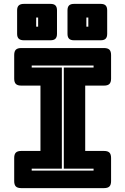

<svg xmlns="http://www.w3.org/2000/svg" viewBox="-20 -967 645 987"><path d="M89 0Q70 0 61.5 -8.5Q53 -17 53 -36V-155Q53 -174 61.5 -182.5Q70 -191 89 -191H188V-527H89Q70 -527 61.5 -535.5Q53 -544 53 -563V-684Q53 -703 61.5 -711.5Q70 -720 89 -720H515Q534 -720 542.5 -711.5Q551 -703 551 -684V-563Q551 -544 542.5 -535.5Q534 -527 515 -527H418V-191H515Q534 -191 542.5 -182.5Q551 -174 551 -155V-36Q551 -17 542.5 -8.5Q534 0 515 0ZM461 -90V-100H308V-620H461V-630H143V-620H298V-100H143V-90ZM240 -760H102Q85 -760 76.5 -768Q68 -776 68 -793V-914Q68 -931 76.5 -939Q85 -947 102 -947H240Q257 -947 265 -939Q273 -931 273 -914V-793Q273 -776 265 -768Q257 -760 240 -760ZM498 -760H360Q343 -760 335 -768Q327 -776 327 -793V-914Q327 -931 335 -939Q343 -947 360 -947H498Q515 -947 523 -939Q531 -931 531 -914V-793Q531 -776 523 -768Q515 -760 498 -760ZM176 -830V-877H166V-830ZM434 -830V-877H424V-830Z"/></svg>

Font: Bungee Inline
Style: Regular
Weight: 400
Version: Version 1.000;PS 1.0;hotconv 1.0.72;makeotf.lib2.5.5900